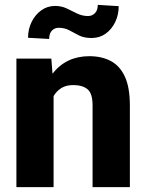

<svg xmlns="http://www.w3.org/2000/svg" viewBox="-20 -769 602 789"><path d="M280.8 -419.4Q252 -419.4 232.2 -407.2Q212.4 -395 200.2 -374V0H47.4V-528.3H190.9L195.8 -466.3Q252 -538.1 347.2 -538.1Q397 -538.1 434.3 -518.8Q471.7 -499.5 492.7 -455.1Q513.7 -410.6 513.7 -335V0H360.4V-335.4Q360.4 -385.3 339.6 -402.3Q318.8 -419.4 280.8 -419.4ZM381.8 -749 467.8 -743.7Q467.8 -708 453.4 -678.2Q439 -648.4 414.1 -630.6Q389.2 -612.8 356.4 -612.8Q325.7 -612.8 304.9 -623.3Q284.2 -633.8 265.1 -644.3Q246.1 -654.8 220.7 -654.8Q204.6 -654.8 193.4 -643.3Q182.1 -631.8 182.1 -608.9L95.2 -613.8Q95.2 -648.4 109.6 -678.2Q124 -708 149.2 -726.3Q174.3 -744.6 206.5 -744.6Q232.4 -744.6 253.9 -734.4Q275.4 -724.1 296.6 -713.6Q317.9 -703.1 341.8 -703.1Q358.4 -703.1 370.1 -714.8Q381.8 -726.6 381.8 -749Z"/></svg>

Font: Vazirmatn RD ExtraBold
Style: Regular
Weight: 800
Designer: Saber Rastikerdar
Foundry: Saber Rastikerdar
Version: Version 32.102